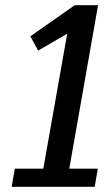

<svg xmlns="http://www.w3.org/2000/svg" viewBox="-20 -720 430 740"><path d="M147 -70H37L25 0H345L357 -70H247L358 -700H268L97 -580L127 -525L239 -590Z"/></svg>

Font: Scada
Style: Italic
Weight: 400
Designer: Jovanny Lemonad
Foundry: Jovanny Lemonad
Version: Version 3.005